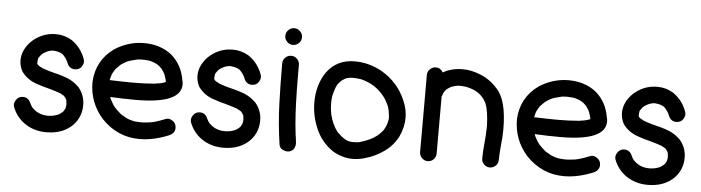

<svg xmlns="http://www.w3.org/2000/svg" viewBox="-46 -901 4096 1122"><g transform="rotate(5 2002.0 -340.0)"><path d="M171 -412H172V-413ZM167 -363Q166 -363 166 -364ZM249 26Q176 26 120 -13Q70 -49 49 -106Q47 -113 47 -120Q47 -132 56 -146Q70 -168 96 -168Q130 -168 143 -132Q144 -132 144 -131Q148 -121 155 -113V-112Q177 -90 196 -82Q220 -71 252 -71Q283 -72 304 -81H306Q317 -86 329 -95.5Q341 -105 341 -108Q344 -112 346 -117Q351 -122 353 -146L350 -172Q344 -185 334 -195L311 -208Q309 -208 305 -210Q291 -216 237 -231Q203 -239 170 -251Q113 -269 79 -317Q63 -348 63 -381Q63 -405 72 -430Q94 -484 144.5 -517Q195 -550 256 -550Q307 -550 350 -524Q408 -484 431 -417Q433 -410 433 -403Q433 -391 425 -377Q411 -355 384 -355Q350 -355 337 -391Q337 -395 335 -395Q327 -415 305 -437H304Q285 -451 245 -453Q243 -452 240 -452Q216 -449 189 -430Q178 -422 165 -401Q162 -388 162 -370L168 -360L167 -363L172 -358Q181 -352 190 -348Q192 -346 195 -345Q198 -344 201 -343Q231 -332 260.5 -325Q290 -318 319 -309Q374 -293 414 -253Q451 -208 451 -151Q451 -82 405 -33Q347 26 249 26Z M795 18Q666 18 573 -79Q493 -169 493 -289Q499 -417 602 -491Q683 -543 774 -543Q870 -543 936 -491Q1000 -437 1015 -348Q1019 -335 1019 -322Q1019 -208 754 -208Q678 -208 604 -212L606 -205L613 -191L625 -170L634 -158V-157Q651 -138 672 -120L677 -116L712 -96Q713 -96 715 -95Q717 -94 719 -93.5Q721 -93 722 -92Q736 -87 754 -83Q759 -83 761 -82L791 -80Q810 -80 829 -82Q834 -82 834 -83Q866 -83 938 -112Q945 -115 953 -115Q964 -115 978 -106Q1000 -92 1000 -65Q1000 -33 964 -18Q875 18 795 18ZM734 -307Q794 -307 854 -312Q858 -313 863 -313Q863 -314 865 -314Q896 -317 919 -327H920Q920 -338 910 -365Q910 -368 908 -370V-371Q899 -389 892 -397V-398Q884 -408 874 -416L872 -418Q859 -428 846 -433L841 -435Q824 -442 807 -444L775 -446Q753 -446 743 -444L712 -436Q683 -430 653 -408Q650 -408 647 -403H646Q639 -397 633 -390L621 -378Q609 -360 603 -348V-347Q603 -346 602 -346Q598 -336 596 -326.5Q594 -317 592 -310Q675 -307 734 -307Z M1209 -412H1210V-413ZM1205 -363Q1204 -363 1204 -364ZM1287 26Q1214 26 1158 -13Q1108 -49 1087 -106Q1085 -113 1085 -120Q1085 -132 1094 -146Q1108 -168 1134 -168Q1168 -168 1181 -132Q1182 -132 1182 -131Q1186 -121 1193 -113V-112Q1215 -90 1234 -82Q1258 -71 1290 -71Q1321 -72 1342 -81H1344Q1355 -86 1367 -95.5Q1379 -105 1379 -108Q1382 -112 1384 -117Q1389 -122 1391 -146L1388 -172Q1382 -185 1372 -195L1349 -208Q1347 -208 1343 -210Q1329 -216 1275 -231Q1241 -239 1208 -251Q1151 -269 1117 -317Q1101 -348 1101 -381Q1101 -405 1110 -430Q1132 -484 1182.5 -517Q1233 -550 1294 -550Q1345 -550 1388 -524Q1446 -484 1469 -417Q1471 -410 1471 -403Q1471 -391 1463 -377Q1449 -355 1422 -355Q1388 -355 1375 -391Q1375 -395 1373 -395Q1365 -415 1343 -437H1342Q1323 -451 1283 -453Q1281 -452 1278 -452Q1254 -449 1227 -430Q1216 -422 1203 -401Q1200 -388 1200 -370L1206 -360L1205 -363L1210 -358Q1219 -352 1228 -348Q1230 -346 1233 -345Q1236 -344 1239 -343Q1269 -332 1298.5 -325Q1328 -318 1357 -309Q1412 -293 1452 -253Q1489 -208 1489 -151Q1489 -82 1443 -33Q1385 26 1287 26Z M1641 -608Q1621 -608 1606.5 -622.5Q1592 -637 1592 -657Q1592 -677 1606.5 -691.5Q1621 -706 1641 -706Q1661 -706 1675.5 -691.5Q1690 -677 1690 -657Q1690 -637 1675.5 -622.5Q1661 -608 1641 -608ZM1708 -46Q1709 -40 1709 -34Q1709 -21 1702 -7Q1695 7 1674 14Q1668 15 1663 15Q1650 15 1634.5 7.5Q1619 0 1614 -20Q1596 -141 1592 -257.5Q1588 -374 1588 -495Q1588 -515 1602.5 -529.5Q1617 -544 1637 -544Q1657 -544 1671.5 -529.5Q1686 -515 1686 -495V-443Q1686 -351 1689 -265Q1691 -207 1696 -149L1702 -91L1704 -77Q1704 -74 1705 -71Q1706 -59 1708 -46Z M2047 25Q1988 25 1933 -6Q1859 -54 1825 -137Q1795 -209 1795 -285Q1795 -389 1846 -463Q1905 -544 2009 -544Q2094 -544 2169 -502Q2268 -445 2312 -341Q2334 -291 2334 -241Q2334 -186 2308 -130Q2280 -75 2228.5 -38.5Q2177 -2 2118 14Q2082 25 2047 25ZM2037 -73Q2053 -73 2064 -74L2074 -75Q2142 -94 2178 -123Q2190 -132 2207 -151Q2207 -152 2208 -152Q2229 -181 2235 -215Q2235 -218 2236 -218L2237 -234Q2233 -282 2223 -303V-305L2222 -306Q2209 -335 2194 -354Q2194 -355 2193 -355Q2151 -408 2095 -430Q2057 -445 2039 -445Q2027 -447 2001 -447Q1989 -447 1965 -440V-439Q1956 -435 1950.5 -430.5Q1945 -426 1943 -426L1926 -408Q1911 -393 1896 -331Q1893 -310 1893 -286Q1893 -259 1900 -221Q1915 -163 1945 -124Q1994 -74 2029 -74Z M2849 5Q2830 5 2815.5 -9Q2801 -23 2801 -43Q2801 -84 2806 -132Q2811 -180 2812 -235Q2809 -322 2792 -365Q2791 -366 2791 -368Q2781 -386 2777 -391L2776 -393Q2745 -431 2699 -445Q2673 -453 2665 -453Q2661 -455 2624 -455Q2609 -454 2583 -444Q2567 -435 2565 -433Q2551 -424 2540 -403Q2538 -392 2533 -384V-49Q2533 -29 2519 -14.5Q2505 0 2485 0Q2465 0 2450.5 -14.5Q2436 -29 2436 -49V-501Q2436 -521 2450.5 -535.5Q2465 -550 2485 -550Q2512 -550 2527 -524Q2577 -553 2642 -553Q2690 -553 2737 -535Q2801 -512 2846 -461Q2909 -398 2909 -225Q2909 -177 2904 -140Q2899 -87 2898 -43Q2898 -23 2883.5 -9Q2869 5 2849 5Z M3285 18Q3156 18 3063 -79Q2983 -169 2983 -289Q2989 -417 3092 -491Q3173 -543 3264 -543Q3360 -543 3426 -491Q3490 -437 3505 -348Q3509 -335 3509 -322Q3509 -208 3244 -208Q3168 -208 3094 -212L3096 -205L3103 -191L3115 -170L3124 -158V-157Q3141 -138 3162 -120L3167 -116L3202 -96Q3203 -96 3205 -95Q3207 -94 3209 -93.5Q3211 -93 3212 -92Q3226 -87 3244 -83Q3249 -83 3251 -82L3281 -80Q3300 -80 3319 -82Q3324 -82 3324 -83Q3356 -83 3428 -112Q3435 -115 3443 -115Q3454 -115 3468 -106Q3490 -92 3490 -65Q3490 -33 3454 -18Q3365 18 3285 18ZM3224 -307Q3284 -307 3344 -312Q3348 -313 3353 -313Q3353 -314 3355 -314Q3386 -317 3409 -327H3410Q3410 -338 3400 -365Q3400 -368 3398 -370V-371Q3389 -389 3382 -397V-398Q3374 -408 3364 -416L3362 -418Q3349 -428 3336 -433L3331 -435Q3314 -442 3297 -444L3265 -446Q3243 -446 3233 -444L3202 -436Q3173 -430 3143 -408Q3140 -408 3137 -403H3136Q3129 -397 3123 -390L3111 -378Q3099 -360 3093 -348V-347Q3093 -346 3092 -346Q3088 -336 3086 -326.5Q3084 -317 3082 -310Q3165 -307 3224 -307Z M3699 -412H3700V-413ZM3695 -363Q3694 -363 3694 -364ZM3777 26Q3704 26 3648 -13Q3598 -49 3577 -106Q3575 -113 3575 -120Q3575 -132 3584 -146Q3598 -168 3624 -168Q3658 -168 3671 -132Q3672 -132 3672 -131Q3676 -121 3683 -113V-112Q3705 -90 3724 -82Q3748 -71 3780 -71Q3811 -72 3832 -81H3834Q3845 -86 3857 -95.5Q3869 -105 3869 -108Q3872 -112 3874 -117Q3879 -122 3881 -146L3878 -172Q3872 -185 3862 -195L3839 -208Q3837 -208 3833 -210Q3819 -216 3765 -231Q3731 -239 3698 -251Q3641 -269 3607 -317Q3591 -348 3591 -381Q3591 -405 3600 -430Q3622 -484 3672.5 -517Q3723 -550 3784 -550Q3835 -550 3878 -524Q3936 -484 3959 -417Q3961 -410 3961 -403Q3961 -391 3953 -377Q3939 -355 3912 -355Q3878 -355 3865 -391Q3865 -395 3863 -395Q3855 -415 3833 -437H3832Q3813 -451 3773 -453Q3771 -452 3768 -452Q3744 -449 3717 -430Q3706 -422 3693 -401Q3690 -388 3690 -370L3696 -360L3695 -363L3700 -358Q3709 -352 3718 -348Q3720 -346 3723 -345Q3726 -344 3729 -343Q3759 -332 3788.5 -325Q3818 -318 3847 -309Q3902 -293 3942 -253Q3979 -208 3979 -151Q3979 -82 3933 -33Q3875 26 3777 26Z"/></g></svg>

Font: Bad Comic
Style: Regular
Weight: 400
Designer: GGBotNet
Foundry: f0n7
Version: 0.9